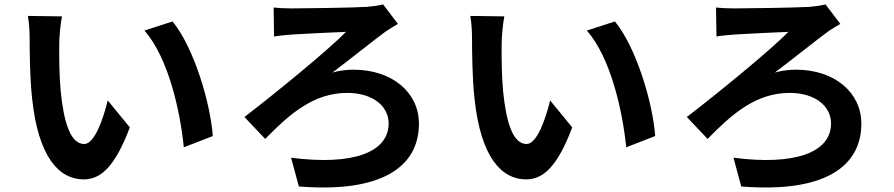

<svg xmlns="http://www.w3.org/2000/svg" viewBox="-20 -789 4040 868"><path d="M260 -715 106 -717C112 -686 114 -643 114 -615C114 -554 115 -437 125 -345C153 -77 248 22 358 22C438 22 501 -39 567 -213L467 -335C448 -255 408 -138 361 -138C298 -138 268 -237 254 -381C248 -453 247 -528 248 -593C248 -621 253 -679 260 -715ZM760 -692 633 -651C742 -527 795 -284 811 -123L942 -174C931 -327 855 -577 760 -692Z M1217 -755 1219 -624C1241 -628 1277 -631 1302 -633C1350 -636 1489 -643 1544 -645C1465 -563 1218 -362 1085 -260L1179 -161C1286 -270 1395 -369 1550 -369C1664 -369 1737 -310 1737 -231C1737 -99 1573 -40 1296 -76L1331 54C1701 84 1874 -32 1874 -230C1874 -370 1754 -474 1578 -474C1553 -474 1516 -471 1483 -461C1570 -527 1666 -604 1724 -647C1738 -656 1761 -671 1779 -681L1712 -769C1693 -764 1663 -760 1640 -758C1575 -754 1352 -751 1298 -751C1265 -751 1233 -753 1217 -755Z M2260 -715 2106 -717C2112 -686 2114 -643 2114 -615C2114 -554 2115 -437 2125 -345C2153 -77 2248 22 2358 22C2438 22 2501 -39 2567 -213L2467 -335C2448 -255 2408 -138 2361 -138C2298 -138 2268 -237 2254 -381C2248 -453 2247 -528 2248 -593C2248 -621 2253 -679 2260 -715ZM2760 -692 2633 -651C2742 -527 2795 -284 2811 -123L2942 -174C2931 -327 2855 -577 2760 -692Z M3217 -755 3219 -624C3241 -628 3277 -631 3302 -633C3350 -636 3489 -643 3544 -645C3465 -563 3218 -362 3085 -260L3179 -161C3286 -270 3395 -369 3550 -369C3664 -369 3737 -310 3737 -231C3737 -99 3573 -40 3296 -76L3331 54C3701 84 3874 -32 3874 -230C3874 -370 3754 -474 3578 -474C3553 -474 3516 -471 3483 -461C3570 -527 3666 -604 3724 -647C3738 -656 3761 -671 3779 -681L3712 -769C3693 -764 3663 -760 3640 -758C3575 -754 3352 -751 3298 -751C3265 -751 3233 -753 3217 -755Z"/></svg>

Font: Source Han Sans JP
Style: Bold
Weight: 700
Designer: Ryoko NISHIZUKA 西塚涼子 (kana, bopomofo & ideographs); Paul D. Hunt (Latin, Greek & Cyrillic); Sandoll Communications 산돌커뮤니
Foundry: Adobe
Version: Version 2.002;hotconv 1.0.116;makeotfexe 2.5.65601